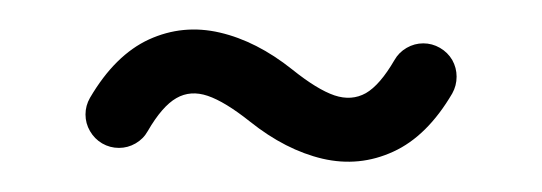

<svg xmlns="http://www.w3.org/2000/svg" viewBox="-20 -323 361 128"><path d="M262.2 -294.1Q268.1 -294.1 273.3 -291.1Q278.5 -288.1 281.5 -283Q284.4 -277.8 284.4 -271.9Q284.4 -265.9 281.5 -260.7Q264.8 -232.2 242.2 -221.9Q219.6 -211.5 195 -217.2Q170.4 -223 146.7 -241.9Q130 -255.2 118.5 -259.1Q107 -263 97.6 -257.6Q88.1 -252.2 78.5 -235.6Q75.6 -230.4 70.4 -227.4Q65.2 -224.4 59.3 -224.4Q53.3 -224.4 48.1 -227.4Q43 -230.4 40 -235.6Q37 -240.7 37 -246.7Q37 -252.6 40 -257.8Q56.7 -286.3 79.3 -296.7Q101.9 -307 126.5 -301.3Q151.1 -295.6 174.8 -276.7Q191.5 -263.3 203 -259.4Q214.4 -255.6 223.9 -260.9Q233.3 -266.3 243 -283Q245.9 -288.1 251.1 -291.1Q256.3 -294.1 262.2 -294.1Z"/></svg>

Font: 26F Galaxy Sans
Style: Regular
Weight: 400
Designer: C₂₉H₂₅N₃O₅
Version: Version 1.100;FEAKit 1.0